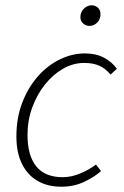

<svg xmlns="http://www.w3.org/2000/svg" viewBox="-20 -694 470 726"><path d="M212 12Q160 12 122 -10Q84 -32 63 -74.5Q42 -117 42 -178Q42 -248 64 -305.5Q86 -363 123 -405Q160 -447 206.5 -469.5Q253 -492 301 -492Q343 -492 373 -476Q403 -460 422 -434L398 -412Q379 -435 355.5 -445.5Q332 -456 298 -456Q257 -456 219 -434.5Q181 -413 150.5 -375Q120 -337 102 -288Q84 -239 84 -184Q84 -106 117 -65Q150 -24 217 -24Q251 -24 285.5 -39Q320 -54 343 -72L362 -47Q337 -25 298.5 -6.5Q260 12 212 12ZM318 -596Q304 -596 294 -605.5Q284 -615 284 -629Q284 -649 297.5 -661.5Q311 -674 326 -674Q340 -674 350 -665Q360 -656 360 -640Q360 -621 347.5 -608.5Q335 -596 318 -596Z"/></svg>

Font: Source Sans 3 ExtraLight Light
Style: Italic
Weight: 300
Italic angle: -11°
Version: Version 3.052;hotconv 1.1.0;makeotfexe 2.6.0